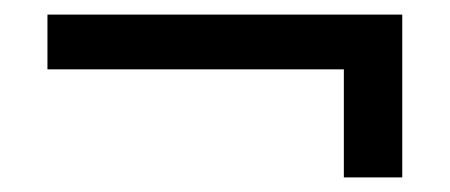

<svg xmlns="http://www.w3.org/2000/svg" viewBox="-20 -398 616 263"><path d="M531 -378V-155H451V-303H45V-378Z"/></svg>

Font: Prodigy Sans
Style: Regular
Weight: 400
Designer: Wei Huang
Foundry: Wei Huang
Version: Version 1.003; ttfautohint (v1.8.3)